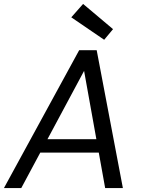

<svg xmlns="http://www.w3.org/2000/svg" viewBox="-35 -955 720 975"><path d="M-15 0 367 -700H456L589 0H499L392 -595L73 0ZM135 -180 171 -248H488L500 -180ZM494 -753 327 -867 387 -935 539 -807Z"/></svg>

Font: DM Sans 9pt
Style: Italic
Weight: 400
Italic angle: -10°
Designer: Colophon Foundry, Jonny Pinhorn
Foundry: Colophon Foundry
Version: Version 4.004